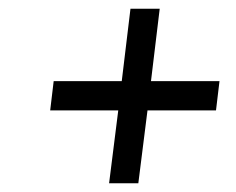

<svg xmlns="http://www.w3.org/2000/svg" viewBox="-20 -535 540 440"><path d="M346 -515H279L259 -349H103L95 -282H251L230 -115H297L318 -282H475L483 -349H326Z"/></svg>

Font: Gamestation Text
Style: Italic
Weight: 400
Designer: Jonas Hecksher
Foundry: Jonas Hecksher, Playtypeª, e-types AS
Version: Version 1.003